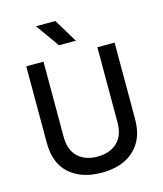

<svg xmlns="http://www.w3.org/2000/svg" viewBox="-132 -1009 951 1119"><g transform="rotate(-15 343.0 -449.0)"><path d="M343 13Q222 13 149.5 -50.5Q77 -114 77 -239V-700H181V-247Q181 -167 225 -125.5Q269 -84 343 -84Q417 -84 461.5 -125.5Q506 -167 506 -247V-700H610V-239Q610 -156 576.5 -100Q543 -44 483.5 -15.5Q424 13 343 13ZM293 -769 192 -911H309L395 -769Z"/></g></svg>

Font: SUSE Medium
Style: Regular
Weight: 500
Designer: Rene Bieder
Foundry: SUSE
Version: Version 1.000